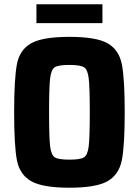

<svg xmlns="http://www.w3.org/2000/svg" viewBox="-20 -868 648 896"><path d="M46 -344Q46 -501 59 -568.5Q72 -636 125.5 -666Q179 -696 304 -696Q429 -696 482 -666Q535 -636 548.5 -568.5Q562 -501 562 -344Q562 -187 548.5 -120Q535 -53 482 -22.5Q429 8 304 8Q179 8 125.5 -22.5Q72 -53 59 -120Q46 -187 46 -344ZM399 -344Q399 -461 394 -502.5Q389 -544 371.5 -554.5Q354 -565 304 -565Q253 -565 236 -554.5Q219 -544 214 -503Q209 -462 209 -344Q209 -226 214 -185Q219 -144 236 -133.5Q253 -123 304 -123Q354 -123 371.5 -133.5Q389 -144 394 -185.5Q399 -227 399 -344ZM150 -760V-848H458V-760Z"/></svg>

Font: Saira Semi Condensed
Style: Bold
Weight: 700
Width: 4
Designer: Hector Gatti with collaboration of the Omnibus-Type team
Foundry: Omnibus-Type
Version: Version 1.001; ttfautohint (v1.8)